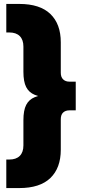

<svg xmlns="http://www.w3.org/2000/svg" viewBox="-20 -762 454 976"><path d="M78 194H12V49H27Q62 49 80.5 30.5Q99 12 99 -23V-151Q99 -201 113 -228.5Q127 -256 156.5 -268Q186 -280 233 -284V-264Q186 -268 156.5 -280Q127 -292 113 -319.5Q99 -347 99 -397V-525Q99 -560 80.5 -578.5Q62 -597 27 -597H12V-742H78Q183 -742 236 -691Q289 -640 289 -547V-392Q289 -370 301 -358.5Q313 -347 332 -347H365V-201H332Q313 -201 301 -190Q289 -179 289 -156V-1Q289 92 236 143Q183 194 78 194Z"/></svg>

Font: MOST Montserrat ExtraBold
Style: Regular
Weight: 800
Designer: Julieta Ulanovsky
Foundry: Julieta Ulanovsky
Version: Version 8.000;March 11, 2024;FontCreator 15.0.0.2926 64-bit